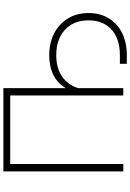

<svg xmlns="http://www.w3.org/2000/svg" viewBox="168 -936 789 1165"><g transform="rotate(-90 562.5 -353.5)"><path d="M610.4 -727.5V0H565.9V-686H149.9V0H105V-727.5ZM757.8 21.5V-20.5H810.1Q909.7 -20.5 965.6 -71.3Q1021.5 -122.1 1021.5 -210.4Q1021.5 -300.8 964.4 -353.8Q907.2 -406.7 810.1 -406.7Q710.4 -406.7 654.5 -349.4Q598.6 -292 598.6 -189.9H571.8Q571.8 -312 633.1 -380.6Q694.3 -449.2 810.1 -449.2Q885.7 -449.2 943.4 -418.9Q1001 -388.7 1033.4 -335Q1065.9 -281.2 1065.9 -210.4Q1065.9 -140.6 1034.2 -88.4Q1002.4 -36.1 944.8 -7.3Q887.2 21.5 810.1 21.5Z"/></g></svg>

Font: Inter Extra Light
Style: Regular
Weight: 200
Designer: Rasmus Andersson
Foundry: rsms
Version: Version 4.000;git-3c8e0fc